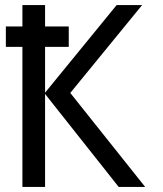

<svg xmlns="http://www.w3.org/2000/svg" viewBox="-20 -734 640 754"><path d="M550 0H446L157 -365V0H68V-550H3V-630H68V-714H157V-630H250V-550H157V-370L438 -714H538L256 -369Z"/></svg>

Font: Noto Sans Mono UI
Style: Regular
Weight: 400
Monospace: yes
Designer: Monotype Design team
Foundry: Monotype Imaging Inc.
Version: Version 1.000